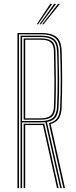

<svg xmlns="http://www.w3.org/2000/svg" viewBox="-20 -970 391 990"><path d="M70 0V-800H192Q225.8 -800 249 -791.8Q272.2 -783.5 284.6 -763.2Q297 -743 298 -707Q300.5 -631 300.6 -559.8Q300.8 -488.5 298 -418Q296.5 -379.5 283.4 -359.4Q270.2 -339.2 241.2 -330.5L315 0H306.8L231.8 -335.2Q261.5 -342 274.9 -361.1Q288.2 -380.2 290 -418Q293.2 -489.2 293 -561.4Q292.8 -633.5 290 -707Q289 -738.2 278.5 -757.1Q268 -776 246.8 -784.5Q225.5 -793 192 -793H78V0ZM102 0V-332H191Q196 -332 200.1 -332.1Q204.2 -332.2 208 -332.5L282.2 0H274L201.5 -325.2Q199 -325 196.4 -325Q193.8 -325 191 -325H110V0ZM86 0V-786H192Q223 -786 242.5 -778.1Q262 -770.2 271.6 -752.9Q281.2 -735.5 282 -707Q284 -638.2 284.8 -563.8Q285.5 -489.2 282 -419Q280.2 -382 266.4 -364Q252.5 -346 222 -341L298.5 0H290.5L214.2 -340Q208.2 -339.5 202.4 -339.2Q196.5 -339 191 -339H94V0ZM94 -346H191Q233.5 -346 252.9 -362.8Q272.2 -379.5 274 -419Q277.2 -491.2 277.1 -562.4Q277 -633.5 274 -706Q272.2 -748.5 251.5 -763.8Q230.8 -779 192 -779H94ZM102 -353V-772H192Q227.2 -772 246.2 -758.4Q265.2 -744.8 266 -706Q267.5 -632.5 268.1 -561Q268.8 -489.5 266 -419Q264.8 -383.2 247.1 -368.1Q229.5 -353 191 -353ZM110 -360H191Q225.2 -360 241 -373.8Q256.8 -387.5 258 -420Q261 -491.2 260.5 -561.9Q260 -632.5 258 -706Q257.2 -738 241.8 -751.5Q226.2 -765 192 -765H110ZM169.5 -845 239 -950H249L176.5 -845ZM197.5 -845 279 -950H289L204.5 -845ZM183.5 -845 259 -950H269L190.5 -845Z"/></svg>

Font: Big Shoulders Inline Text SC Thin
Style: Regular
Weight: 100
Designer: Patric King
Foundry: XO Type Co
Version: Version 2.002